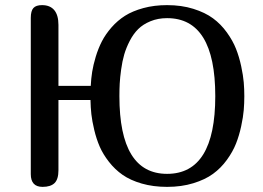

<svg xmlns="http://www.w3.org/2000/svg" viewBox="-20 -729 1026 749"><path d="M933.1 -354Q933.1 -326.7 930.9 -299.8Q928.7 -272.9 920.9 -236.6Q913.1 -200.2 900.6 -168.7Q888.2 -137.2 865 -105.2Q841.8 -73.2 811 -50.8Q780.3 -28.3 734.1 -14.2Q688 0 631.8 0Q577.6 0 533 -12.9Q488.3 -25.9 458.3 -46.9Q428.2 -67.9 405 -97.7Q381.8 -127.4 368.9 -157.2Q356 -187 347.7 -221.9Q339.4 -256.8 336.4 -283.7Q333.5 -310.5 333 -338.9H208V-64.9Q208 -29.8 192.9 -14.9Q177.7 0 146 0Q100.1 0 100.1 -49.8V-659.2Q100.1 -686.5 110.4 -697.8Q120.6 -709 144 -709Q175.3 -709 191.7 -689.5Q208 -669.9 208 -631.8V-394H334Q335.4 -422.4 339.6 -449Q343.8 -475.6 353.5 -507.8Q363.3 -540 377.4 -567.6Q391.6 -595.2 415 -622.1Q438.5 -648.9 467.8 -667.5Q497.1 -686 539.3 -697.5Q581.5 -709 631.8 -709Q688 -709 734.1 -694.6Q780.3 -680.2 811 -657.5Q841.8 -634.8 865 -602.5Q888.2 -570.3 900.6 -538.8Q913.1 -507.3 920.9 -470.7Q928.7 -434.1 930.9 -407.5Q933.1 -380.9 933.1 -354ZM819.8 -354Q819.8 -658.2 631.8 -658.2Q596.2 -658.2 567.1 -646.2Q538.1 -634.3 519.3 -615.7Q500.5 -597.2 486.3 -569.8Q472.2 -542.5 464.6 -516.4Q457 -490.2 452.6 -458Q448.2 -425.8 447 -402.8Q445.8 -379.9 445.8 -354Q445.8 -50.8 631.8 -50.8Q819.8 -50.8 819.8 -354Z"/></svg>

Font: Marmelad
Style: Regular
Weight: 400
Designer: Manvel Shmavonyan
Foundry: Cyreal (www.cyreal.org)
Version: Version 1.000